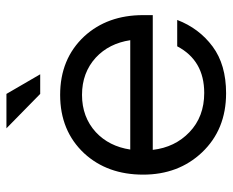

<svg xmlns="http://www.w3.org/2000/svg" viewBox="-83 -632 723 597"><g transform="rotate(-90 278.5 -333.5)"><path d="M288 -60Q389 -60 433 -144H515Q489 -76 432.5 -34Q376 8 287 8Q174 8 103 -67Q34 -140 34 -250Q34 -361 100 -433Q170 -508 282 -508Q394 -508 464 -433Q530 -361 530 -250V-220H111Q119 -151 166 -106Q214 -60 288 -60ZM282 -440Q213 -440 166 -397Q122 -356 112 -290H452Q442 -356 398 -397Q351 -440 282 -440ZM346 -570H285L178 -675H285Z"/></g></svg>

Font: Questrial
Style: Regular
Weight: 400
Designer: Joe Prince
Foundry: Joe Prince
Version: Version 1.002